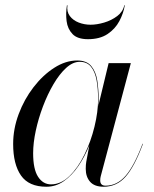

<svg xmlns="http://www.w3.org/2000/svg" viewBox="-20 -700 584 730"><path d="M236.5 -680Q233 -655.5 245.5 -639Q258 -622.5 279.5 -614.2Q301 -606 324.5 -606Q348 -606 376 -614.2Q404 -622.5 425.8 -639Q447.5 -655.5 452.5 -680H454.5Q449.5 -649.5 433.8 -619.8Q418 -590 388.8 -570.5Q359.5 -551 314.5 -551Q274.5 -551 255.8 -570.5Q237 -590 233.2 -619.8Q229.5 -649.5 234.5 -680ZM355 -324Q355 -310.5 354 -296L355 -302.5L393 -460H477.5L363 -30Q361 -22.5 361 -14Q361 6 381.5 6Q424.5 6 457.2 -31.2Q490 -68.5 522 -153.5L523.5 -153Q491.5 -67 457.8 -28.5Q424 10 374 10Q339 10 322.5 -9Q306 -28 306 -58Q306 -74 308 -85L319.5 -147Q302 -104 277.8 -68.5Q253.5 -33 223 -11.5Q192.5 10 156.5 10Q89.5 10 59.8 -32.8Q30 -75.5 30 -152.5Q30 -210 51 -266.2Q72 -322.5 107.5 -368.5Q143 -414.5 186.2 -442.2Q229.5 -470 273.5 -470Q309.5 -470 327 -448.8Q344.5 -427.5 349.8 -394Q355 -360.5 355 -324ZM353 -324Q353 -363 347.2 -395Q341.5 -427 326.2 -446Q311 -465 283 -465Q257 -465 231.5 -441.8Q206 -418.5 183.5 -380.2Q161 -342 143.5 -295.8Q126 -249.5 116 -203Q106 -156.5 106 -117.5Q106 -56.5 124.8 -27.8Q143.5 1 174 1Q211.5 1 244 -30.5Q276.5 -62 301 -112Q325.5 -162 339.2 -218.2Q353 -274.5 353 -324Z"/></svg>

Font: Bodoni* 96pt
Style: Italic
Weight: 400
Italic angle: -13°
Version: Version 2.3